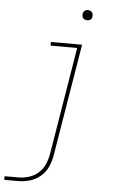

<svg xmlns="http://www.w3.org/2000/svg" viewBox="-98 -752 590 998"><g transform="rotate(5 197.5 -253.5)"><path d="M-37 205H35Q65 205 95.5 196.5Q126 188 151.5 166.5Q177 145 190 115.5Q203 86 208 56L305 -530H142V-511H281L188 53Q183 80 171.5 106Q160 132 138 151Q116 170 89 178Q62 186 35 186H-37ZM320 -659Q326 -659 332 -661Q338 -663 341.5 -668Q345 -673 346 -679Q347 -687 345 -695Q343 -703 336 -707.5Q329 -712 320 -712Q314 -712 308.5 -710Q303 -708 299 -702.5Q295 -697 294 -692Q293 -683 295 -675Q297 -667 304.5 -663Q312 -659 320 -659Z"/></g></svg>

Font: Iosevka Sparkle Thin Oblique
Style: Regular
Weight: 100
Italic angle: -9°
Designer: Belleve Invis
Foundry: Belleve Invis
Version: Version 4.5.0; ttfautohint (v1.8.3)